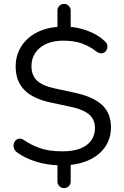

<svg xmlns="http://www.w3.org/2000/svg" viewBox="-20 -847 640 989"><path d="M310 121.9Q295.4 121.9 285.7 111.9Q275.9 102 275.9 87.8V-12.3L293.6 4.9Q223.5 4 165.5 -14.4Q107.5 -32.8 68.4 -61.7Q56.8 -70.1 52.4 -81.5Q48.1 -93 50.3 -104.2Q52.6 -115.3 60.2 -123.3Q67.8 -131.3 78.7 -132.7Q89.7 -134.1 103.8 -125.3Q137.1 -101.8 183.9 -84.7Q230.8 -67.5 301.1 -67.5Q358.5 -67.5 395.6 -82.7Q432.7 -97.9 450.9 -125Q469.2 -152.1 469.2 -187.6Q469.2 -216.5 456.2 -237.5Q443.3 -258.5 415 -273.4Q386.7 -288.3 339.8 -297.8L239.6 -319.3Q149.1 -338.7 104.9 -384.1Q60.7 -429.5 60.7 -504Q60.7 -561.9 89.2 -607.3Q117.7 -652.8 168.9 -679.4Q220.1 -706.1 288 -709L275.9 -695.1V-792.8Q275.9 -807 285.7 -816.9Q295.4 -826.9 310 -826.9Q324.1 -826.9 334.1 -816.9Q344.1 -807 344.1 -792.8V-695.1L330.5 -708.9Q377.8 -707.9 430.3 -688.8Q482.9 -669.6 519.9 -634.7Q529.6 -626.5 532.2 -615.7Q534.8 -605 531.6 -595.3Q528.4 -585.5 520.6 -579.3Q512.8 -573 501.6 -572.5Q490.4 -572.1 476.8 -581.4Q443.5 -608 403 -622.7Q362.5 -637.5 306.2 -637.5Q231 -637.5 186.6 -601.3Q142.1 -565.1 142.1 -505.8Q142.1 -459.6 170 -432.5Q197.8 -405.4 260.9 -391.8L362.4 -369.9Q459.5 -349.4 505.6 -306.6Q551.6 -263.7 551.6 -191.9Q551.6 -134.9 522.9 -92.3Q494.2 -49.6 444.2 -25.3Q394.2 -0.9 328.3 4L344.1 -13.3V87.8Q344.1 102 334.6 111.9Q325.1 121.9 310 121.9Z"/></svg>

Font: Nunito ExtraLight
Style: Regular
Weight: 200
Designer: Vernon Adams
Foundry: Vernon Adams
Version: Version 3.602